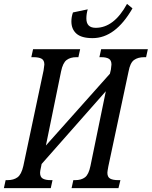

<svg xmlns="http://www.w3.org/2000/svg" viewBox="-37 -967 780 987"><path d="M-8 -41H2Q33 -41 53 -55.5Q73 -70 83 -114L187 -605Q191 -631 191 -635Q191 -657 177 -665Q163 -673 135 -673H124L133 -714H375L366 -673H355Q325 -673 305.5 -658.5Q286 -644 277 -600L199 -219L528 -588L533 -609Q536 -630 536 -635Q536 -657 522.5 -665Q509 -673 484 -673H474L483 -714H723L714 -673H704Q672 -673 652 -658.5Q632 -644 624 -600L520 -112Q515 -85 515 -79Q515 -57 529 -49Q543 -41 571 -41H582L572 0H331L340 -41H350Q381 -41 400 -55.5Q419 -70 428 -114L507 -498L177 -124L174 -109Q169 -87 169 -79Q169 -57 183 -49Q197 -41 223 -41H233L224 0H-17ZM330 -857Q330 -880 338 -903L414 -919Q407 -896 407 -872Q407 -824 455 -824Q549 -824 616 -947L644 -924Q556 -771 439 -771Q382 -771 356 -794Q330 -817 330 -857Z"/></svg>

Font: Noto Serif Cond
Style: Italic
Weight: 400
Width: 3
Italic angle: -12°
Designer: Monotype Design Team
Foundry: Monotype Imaging Inc.
Version: Version 1.001